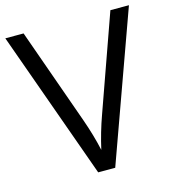

<svg xmlns="http://www.w3.org/2000/svg" viewBox="-107 -803 809 893"><g transform="rotate(-15 297.5 -357.0)"><path d="M505.9 -713.9H595.2L337.9 0H255.9L0 -713.9H87.9L252 -252Q280.3 -172.4 296.9 -97.2Q314.5 -176.3 342.8 -254.9Z"/></g></svg>

Font: f02034202
Style: Regular
Weight: 400
Foundry: Ascender Corporation
Version: Version 1.10